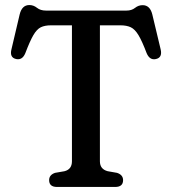

<svg xmlns="http://www.w3.org/2000/svg" viewBox="-20 -742 682 762"><path d="M162.5 -700H482Q502.5 -700 516 -710.8Q529.5 -721.5 546 -721.5Q575.5 -721.5 584.5 -684.5L617.5 -546.5Q625.5 -513 598 -507.5Q574 -502.5 562 -531Q544 -578.5 529.8 -602.2Q515.5 -626 499 -633.8Q482.5 -641.5 458 -641.5H376.5V-102Q376.5 -70.5 407.5 -62.5L444.5 -56Q468.5 -48 468.5 -27Q468.5 0 437 0H206.5Q175 0 175 -27Q175 -48 198.5 -56L236 -62.5Q265.5 -70 265.5 -102V-641.5H182Q158 -641.5 142 -633.8Q126 -626 112.2 -602.2Q98.5 -578.5 80.5 -531Q69 -503 45 -507.5Q17 -513 25.5 -546.5L58 -684.5Q67 -722 96.5 -722Q113 -722 126.8 -711Q140.5 -700 162.5 -700Z"/></svg>

Font: Fraunces 72pt SuperSoft
Style: Regular
Weight: 400
Version: Version 1.000;[b76b70a41]